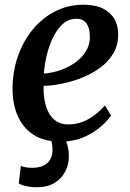

<svg xmlns="http://www.w3.org/2000/svg" viewBox="-20 -590 550 814"><path d="M134 204Q114 204 92.8 199.5Q71.5 195 59.5 187.5L68.5 113Q74.5 116.5 88 119Q101.5 121.5 115.5 121.5Q145 121.5 164 112.2Q183 103 192.5 86.5Q202 70 202.5 49.5Q203 36 201.5 25.8Q200 15.5 197.5 8Q152.5 1.5 121 -19.2Q89.5 -40 70 -70.8Q50.5 -101.5 41.8 -138.2Q33 -175 33 -212.5Q33.5 -287.5 56.2 -352.2Q79 -417 119.5 -465.8Q160 -514.5 214.5 -542.2Q269 -570 333 -570Q384 -570 416.5 -553.8Q449 -537.5 464.8 -509.8Q480.5 -482 481 -447.5Q482 -400 460.5 -363.8Q439 -327.5 403.2 -301.8Q367.5 -276 325 -259.5Q282.5 -243 240.2 -234.8Q198 -226.5 165 -226Q164 -192 169.5 -162.5Q175 -133 187.5 -110.5Q200 -88 220.2 -75.2Q240.5 -62.5 268.5 -62.5Q302 -62.5 330.2 -73.5Q358.5 -84.5 382.2 -103Q406 -121.5 425 -143L450.5 -100Q438 -81 411.8 -57Q385.5 -33 347.5 -14Q309.5 5 260.5 9.5Q265.5 22 268.8 38.2Q272 54.5 272 74.5Q272 106.5 257 136.5Q242 166.5 211.5 185.2Q181 204 134 204ZM166 -278.5Q189 -279.5 216 -286.5Q243 -293.5 269 -306.8Q295 -320 316 -338.8Q337 -357.5 349.5 -382.2Q362 -407 361 -437Q360 -473.5 345.5 -492Q331 -510.5 305 -510.5Q271 -510.5 246.2 -488.2Q221.5 -466 204.5 -430.8Q187.5 -395.5 178 -355.2Q168.5 -315 166 -278.5Z"/></svg>

Font: Merriweather SemiBold
Style: Italic
Weight: 600
Italic angle: -7.8°
Version: Version 2.101